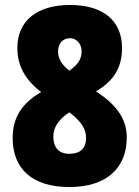

<svg xmlns="http://www.w3.org/2000/svg" viewBox="-20 -744 562 774"><path d="M262 -724C133 -724 50 -663 50 -551C50 -477 83 -421 146 -373C69 -328 31 -271 31 -188C31 -64 109 10 260 10C410 10 491 -67 491 -190C491 -267 447 -323 367 -376C437 -416 472 -471 472 -550C472 -663 393 -724 262 -724ZM262 -590C287 -590 309 -569 309 -537C309 -504 293 -484 260 -459C231 -481 214 -506 214 -537C214 -569 234 -590 262 -590ZM195 -193C195 -231 216 -262 259 -291L270 -283C307 -253 327 -223 327 -189C327 -147 305 -124 259 -124C217 -124 195 -150 195 -193Z"/></svg>

Font: Noto Sans Armenian Condensed Black
Style: Regular
Weight: 900
Width: 3
Designer: Monotype Design Team
Foundry: Monotype Imaging Inc.
Version: Version 2.008